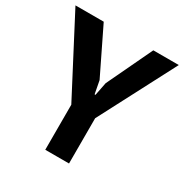

<svg xmlns="http://www.w3.org/2000/svg" viewBox="-164 -829 921 959"><g transform="rotate(30 296.0 -350.0)"><path d="M0 0ZM228 -260 -2 -700H161L289 -437L303 -363H308L323 -439L447 -700H594L365 -261V0H228Z"/></g></svg>

Font: PT Sans
Style: Bold
Weight: 700
Version: Version 2.003W OFL; ttfautohint (v1.6)